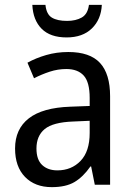

<svg xmlns="http://www.w3.org/2000/svg" viewBox="-20 -760 548 790"><path d="M261 -546Q350 -546 391.5 -501Q433 -456 433 -364V0H370L355 -75H352Q322 -32 286.5 -11Q251 10 193 10Q124 10 83 -32Q42 -74 42 -149Q42 -229 98.5 -273Q155 -317 269 -321L349 -324V-357Q349 -422 324.5 -449Q300 -476 253 -476Q218 -476 184.5 -465Q151 -454 120 -438L93 -502Q127 -521 170 -533.5Q213 -546 261 -546ZM281 -260Q198 -257 164 -229Q130 -201 130 -149Q130 -103 153.5 -81Q177 -59 216 -59Q274 -59 311.5 -98Q349 -137 349 -213V-263ZM399 -740Q396 -680 358 -643Q320 -606 254 -606Q187 -606 151.5 -641.5Q116 -677 113 -740H167Q171 -701 193.5 -687.5Q216 -674 256 -674Q292 -674 316.5 -688Q341 -702 346 -740Z"/></svg>

Font: Noto Sans Ethiopic SemCond
Style: Regular
Weight: 400
Width: 4
Designer: Monotype Design Team
Foundry: Monotype Imaging Inc.
Version: Version 2.102; ttfautohint (v1.8.4.7-5d5b)